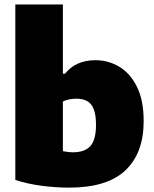

<svg xmlns="http://www.w3.org/2000/svg" viewBox="-20 -828 688 858"><path d="M288.5 10.5Q229 10.5 166 2.2Q103 -6 48.5 -24V-808H261V-498.5H270.5Q294 -528.5 328.2 -543.8Q362.5 -559 406.5 -559Q464.5 -559 513.5 -529.5Q562.5 -500 592.2 -439.8Q622 -379.5 622 -286.5Q622 -144 540.5 -66.8Q459 10.5 288.5 10.5ZM307 -147.5Q358.5 -147.5 383.8 -175.2Q409 -203 409 -270Q409 -315.5 398.5 -341Q388 -366.5 368.5 -376.8Q349 -387 321 -387Q306 -387 290.2 -384Q274.5 -381 261 -374.5V-152.5Q271 -150.5 282.8 -149Q294.5 -147.5 307 -147.5Z"/></svg>

Font: Encode Sans Condensed Thin Black
Style: Regular
Weight: 900
Version: Version 3.002